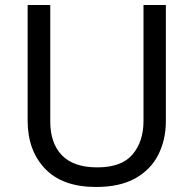

<svg xmlns="http://www.w3.org/2000/svg" viewBox="-20 -734 771 764"><path d="M640 -252Q640 -178 610 -118.5Q580 -59 518.5 -24.5Q457 10 362 10Q229 10 159.5 -62.5Q90 -135 90 -254V-714H180V-251Q180 -164 226.5 -116Q273 -68 367 -68Q464 -68 507.5 -119.5Q551 -171 551 -252V-714H640Z"/></svg>

Font: Noto Sans Elymaic
Style: Regular
Weight: 400
Designer: Morgane Pierson
Foundry: Google LLC
Version: Version 1.002; ttfautohint (v1.8.4.7-5d5b)